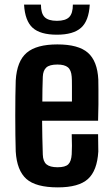

<svg xmlns="http://www.w3.org/2000/svg" viewBox="-20 -801 482 830"><path d="M290 -221H404Q404 -210 404.5 -186Q405 -162 405 -146Q400 -63 360 -27Q320 9 230 9Q135 9 94 -27.5Q53 -64 48 -146Q47 -175 46.5 -216Q46 -257 46 -301Q46 -345 46.5 -385Q47 -425 48 -453Q53 -537 95.5 -573Q138 -609 228 -609Q319 -609 360 -573Q401 -537 405 -457Q405 -446 405.5 -416Q406 -386 405.5 -349Q405 -312 404 -279H162Q162 -244 163 -208Q164 -172 165 -133Q166 -103 181 -90.5Q196 -78 229 -78Q262 -78 275 -90.5Q288 -103 290 -134Q291 -149 291 -171Q291 -193 290 -221ZM228 -522Q194 -522 180 -509Q166 -496 165 -469Q164 -442 163.5 -415.5Q163 -389 163 -362H291Q291 -396 291 -427.5Q291 -459 290 -469Q288 -498 273.5 -510Q259 -522 228 -522ZM84 -781H157Q157 -743 173 -727Q189 -711 226 -711Q263 -711 279 -727Q295 -743 295 -781H368Q364 -711 330.5 -681Q297 -651 226 -651Q154 -651 121 -681Q88 -711 84 -781Z"/></svg>

Font: Big Shoulders Text
Style: Bold
Weight: 700
Designer: Patric King
Foundry: XO Type Co
Version: Version 1.000; ttfautohint (v1.8.2)